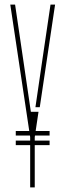

<svg xmlns="http://www.w3.org/2000/svg" viewBox="-20 -820 286 840"><path d="M112 0V-185H49V-205H112V-220L111 -227H49V-247H108L25 -800H46L82 -556L115 -331H148.5L136 -247H197V-227H133L132 -220V-205H197V-185H132V0ZM135 -351 165 -556 201 -800H221L154 -351Z"/></svg>

Font: Big Shoulders Stencil Display Thin
Style: Regular
Weight: 100
Designer: Patric King
Foundry: XO Type Co
Version: Version 1.000